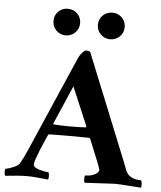

<svg xmlns="http://www.w3.org/2000/svg" viewBox="-70 -894 794 947"><g transform="rotate(5 326.5 -420.0)"><path d="M381.8 -778.3Q381.8 -805.7 400.9 -824.7Q419.9 -843.8 448.2 -843.8Q476.6 -843.8 495.6 -824.7Q514.6 -805.7 514.6 -778.3Q514.6 -750 495.1 -731Q475.6 -711.9 448.2 -711.9Q420.9 -711.9 401.4 -731Q381.8 -750 381.8 -778.3ZM227.5 -843.8Q255.9 -843.8 274.9 -824.7Q293.9 -805.7 293.9 -778.3Q293.9 -750 274.4 -731Q254.9 -711.9 227.5 -711.9Q200.2 -711.9 181.2 -731Q162.1 -750 162.1 -778.3Q162.1 -806.6 181.2 -825.2Q200.2 -843.8 227.5 -843.8ZM91.8 -130.9 299.8 -609.4Q304.7 -620.1 316.4 -633.3Q328.1 -646.5 335.9 -646.5Q351.6 -646.5 356.4 -639.6L556.6 -144.5Q563.5 -128.9 571.8 -106.4Q580.1 -84 584 -74.2Q601.6 -32.2 661.1 -32.2Q665 -25.4 665.5 -12.2Q666 1 663.1 3.9Q654.3 3.9 606 0Q557.6 -3.9 532.2 -3.9Q525.4 -3.9 384.8 3.9Q380.9 0 380.9 -16.1Q380.9 -32.2 384.8 -32.2Q421.9 -32.2 442.4 -49.8Q451.2 -56.6 451.2 -66.4Q451.2 -70.3 436.5 -107.4Q421.9 -144.5 407.2 -179.7L392.6 -214.8Q388.7 -218.8 385.7 -218.8Q367.2 -219.7 292 -219.7Q224.6 -219.7 190.4 -218.8Q185.5 -218.8 183.6 -213.9Q159.2 -159.2 148.4 -131.8Q127 -78.1 127 -65.4Q127 -48.8 156.7 -40.5Q186.5 -32.2 202.1 -32.2Q206.1 -26.4 206.1 -13.2Q206.1 0 203.1 3.9Q134.8 -3.9 97.7 -3.9Q59.6 -3.9 -8.8 3.9Q-11.7 1 -12.7 -11.2Q-13.7 -23.4 -10.7 -31.2Q0 -31.2 25.4 -41.5Q50.8 -51.8 57.6 -62.5Q74.2 -89.8 91.8 -130.9ZM288.1 -464.8 205.1 -273.4Q205.1 -269.5 207 -269.5Q236.3 -266.6 288.1 -266.6Q335.9 -266.6 366.2 -268.6L369.1 -273.4Z"/></g></svg>

Font: Crimson
Style: Bold
Weight: 700
Version: Version 0.8 ; ttfautohint (v1.00) -l 8 -r 50 -G 200 -x 14 -D